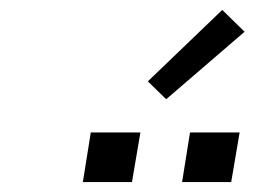

<svg xmlns="http://www.w3.org/2000/svg" viewBox="-20 -987 540 387"><path d="M446 -620H347L363 -720H463ZM147 -620 163 -720H263L246 -620ZM315 -787 278 -823 428 -967 473 -923Z"/></svg>

Font: Iosevka SS04 Light
Style: Italic
Weight: 300
Italic angle: -9°
Monospace: yes
Designer: Belleve Invis
Foundry: Belleve Invis
Version: Version 19.0.0; ttfautohint (v1.8.4)